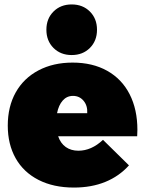

<svg xmlns="http://www.w3.org/2000/svg" viewBox="-20 -837 653 865"><path d="M599 -252Q599 -233 598 -223H242Q253 -191 276.5 -174.5Q300 -158 333 -158Q392 -158 444 -207L561 -92Q517 -43 454.5 -17.5Q392 8 313 8Q221 8 153.5 -26.5Q86 -61 50.5 -124Q15 -187 15 -271Q15 -357 51 -421Q87 -485 153.5 -520Q220 -555 307 -555Q397 -555 463 -518Q529 -481 564 -412.5Q599 -344 599 -252ZM309 -405Q281 -405 262.5 -384Q244 -363 237 -327H373Q375 -361 356.5 -383Q338 -405 309 -405ZM303 -817Q353 -817 385 -785Q417 -753 417 -703Q417 -653 385 -621Q353 -589 303 -589Q253 -589 221 -621Q189 -653 189 -703Q189 -753 221 -785Q253 -817 303 -817Z"/></svg>

Font: Argentum Sans Black
Style: Regular
Weight: 900
Designer: Julieta Ulanovsky (Modified by Cristiano Sobral)
Foundry: Julieta Ulanovsky
Version: Version 1.000; ttfautohint (v1.5.65-e2d9)